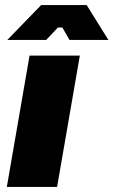

<svg xmlns="http://www.w3.org/2000/svg" viewBox="-20 -740 449 760"><path d="M7 0H206L296 -520H97ZM409 -582 323 -720H143L9 -582H163L209 -631H227L255 -582Z"/></svg>

Font: Fixel Display Black
Style: Italic
Weight: 900
Italic angle: -10°
Designer: AlfaBravo + MacPaw
Foundry: Kyrylo Tkachov, Marchela Mozhyna, Serhii Makarenko, Maria Weinstein, Zakhar Kryvoshyya
Version: Version 1.210;Glyphs 3.2 (3217)